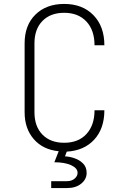

<svg xmlns="http://www.w3.org/2000/svg" viewBox="-20 -760 640 975"><path d="M240 195V160H320Q344 160 359 147Q374 134 374 118Q374 94 341.5 79Q309 64 256 64L278 8Q198 0 151.5 -53.5Q105 -107 105 -190V-540Q105 -632 160 -686Q215 -740 306 -740Q399 -740 454.5 -683Q510 -626 510 -530H460Q460 -607 418.5 -651Q377 -695 306 -695Q236 -695 195.5 -653.5Q155 -612 155 -540V-190Q155 -118 195.5 -76.5Q236 -35 306 -35Q378 -35 419 -79.5Q460 -124 460 -200H510Q510 -107 458.5 -51Q407 5 319 10L310 34Q334 35 359.5 44Q385 53 402.5 71Q420 89 420 118Q420 150 392.5 172.5Q365 195 320 195Z"/></svg>

Font: Tiny Thin
Style: Regular
Weight: 100
Monospace: yes
Designer: Philipp Nurullin, Konstantin Bulenkov
Foundry: JetBrains
Version: Version 2.251; ttfautohint (v1.8.4.7-5d5b)